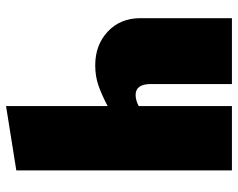

<svg xmlns="http://www.w3.org/2000/svg" viewBox="-94 -672 767 618"><g transform="rotate(-90 289.0 -363.5)"><path d="M539 -295V0H327V-261Q327 -310 292 -310Q275 -310 256 -300V0H49V-694L256 -727V-400Q294 -420 323.5 -430Q353 -440 387 -440Q453 -440 496 -399.5Q539 -359 539 -295Z"/></g></svg>

Font: Ysabeau Black
Style: Regular
Weight: 900
Designer: Christian Thalmann (Catharsis Fonts)
Version: Version 0.003